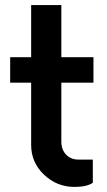

<svg xmlns="http://www.w3.org/2000/svg" viewBox="-20 -725 420 755"><path d="M347.5 -400H221.2V-168.8Q221.2 -136.2 240 -116.9Q258.8 -97.5 287.5 -97.5H345V-6.2Q321.2 10 272.5 10Q203.8 10 153.1 -38.1Q102.5 -86.2 102.5 -155V-400H20V-500H102.5V-705H221.2V-500H347.5Z"/></svg>

Font: Now Medium
Style: Regular
Weight: 500
Designer: Alfredo Marco Pradil
Foundry: Alfredo Marco Pradil
Version: Version 1.002;PS 001.002;hotconv 1.0.88;makeotf.lib2.5.64775